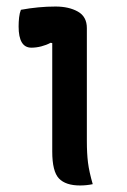

<svg xmlns="http://www.w3.org/2000/svg" viewBox="-20 -564 390 588"><path d="M140 -100V-432L135 -433Q122 -426 106.5 -422Q91 -418 76 -418Q37 -418 37 -483Q37 -497 38.5 -510.5Q40 -524 44 -534Q71 -539 97.5 -541.5Q124 -544 150 -544Q191 -544 218.5 -528.5Q246 -513 246 -478V-132Q246 -94 249.5 -66Q253 -38 264 0Q245 4 225 4Q181 4 160.5 -17.5Q140 -39 140 -100Z"/></svg>

Font: Recursive Sn Csl St Med
Style: Regular
Weight: 500
Version: Version 1.079;hotconv 1.0.112;makeotfexe 2.5.65598; ttfautoh